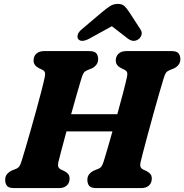

<svg xmlns="http://www.w3.org/2000/svg" viewBox="-20 -961 942 981"><path d="M278.5 -133.5Q274.5 -115 278.5 -107Q282.5 -99 292.5 -94.5L308.5 -87Q322 -80 328.8 -71.2Q335.5 -62.5 335.5 -48.5Q335.5 -26.5 321.2 -13.2Q307 0 281.5 0H52Q24.5 0 15.5 -11.8Q6.5 -23.5 6.5 -41.5Q6 -59.5 16.2 -71.5Q26.5 -83.5 40 -89.5L58.5 -97Q71.5 -101.5 78 -110Q84.5 -118.5 90.5 -138.5Q99 -166 111.5 -208.5Q124 -251 138.2 -301Q152.5 -351 166.2 -401Q180 -451 191.2 -494.5Q202.5 -538 208.5 -566.5Q212 -581.5 209.5 -590.5Q207 -599.5 195 -605L178.5 -613Q151.5 -627 151.5 -651.5Q151.5 -673.5 165.8 -686.8Q180 -700 207 -700H436Q463 -700 472.2 -688.5Q481.5 -677 481.5 -659Q481.5 -641 471.2 -628.8Q461 -616.5 446.5 -610.5L427.5 -603Q414.5 -597.5 408.8 -590.2Q403 -583 397 -563.5Q387.5 -533 373.2 -482.8Q359 -432.5 343.5 -377.5H579.5Q595 -433.5 608.2 -484Q621.5 -534.5 628.5 -566.5Q632 -581.5 629.5 -590.5Q627 -599.5 615 -605L598.5 -613Q571.5 -627 571.5 -651.5Q571.5 -673.5 585.8 -686.8Q600 -700 627 -700H856Q883 -700 892.2 -688.5Q901.5 -677 901.5 -659Q901.5 -641 891.2 -628.8Q881 -616.5 866.5 -610.5L847.5 -603Q834.5 -597.5 828.8 -590.2Q823 -583 817 -563.5Q807.5 -532.5 793 -482.5Q778.5 -432.5 762.8 -375.5Q747 -318.5 733 -266.2Q719 -214 709.5 -177.8Q700 -141.5 698.5 -133.5Q694.5 -115 698.5 -107Q702.5 -99 712.5 -94.5L728.5 -87Q742 -80 748.8 -71.2Q755.5 -62.5 755.5 -48.5Q755.5 -26.5 741.2 -13.2Q727 0 701.5 0H472Q444.5 0 435.5 -11.8Q426.5 -23.5 426.5 -41.5Q426 -59.5 436.2 -71.5Q446.5 -83.5 460 -89.5L478.5 -97Q491.5 -101.5 498 -110Q504.5 -118.5 510.5 -138.5Q518.5 -164 530 -203.8Q541.5 -243.5 554.5 -289.5H319.5Q303.5 -230.5 292 -186.5Q280.5 -142.5 278.5 -133.5ZM688 -761Q662 -742 633 -764L551.5 -827L437 -764Q396 -742 380 -761Q374 -768 376.8 -782Q379.5 -796 397.5 -811L499.5 -897.5Q523 -917 541 -929Q559 -941 582 -941Q605 -941 616.8 -929Q628.5 -917 641.5 -897.5L697.5 -811Q707.5 -796 702.8 -782Q698 -768 688 -761Z"/></svg>

Font: Fraunces 9pt SuperSoft
Style: Bold Italic
Weight: 700
Italic angle: -16°
Version: Version 1.000;[b76b70a41]